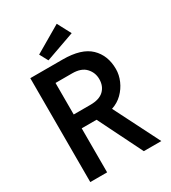

<svg xmlns="http://www.w3.org/2000/svg" viewBox="-194 -898 887 997"><g transform="rotate(-30 250.0 -399.5)"><path d="M48 0V-623H242Q354 -623 405.5 -573.5Q457 -524 457 -442Q457 -407 442 -372.5Q427 -338 400 -311.5Q373 -285 336 -273L474 0H369L238 -264H149V0ZM149 -347H249Q303 -347 329.5 -372.5Q356 -398 356 -440Q356 -479 329.5 -507.5Q303 -536 249 -536H149ZM176 -656 149 -706 308 -799 351 -718Z"/></g></svg>

Font: Inconsolata SemiBold
Style: Regular
Weight: 600
Monospace: yes
Designer: Raph Levien, Cyreal, Brenton Simpson
Foundry: Raph Levien, Cyreal, Google
Version: Version 3.100; ttfautohint (v1.8.4.7-5d5b)